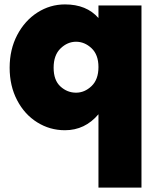

<svg xmlns="http://www.w3.org/2000/svg" viewBox="-20 -586 720 874"><path d="M23.9 -277.8Q23.9 -360.8 58.3 -426.5Q92.8 -492.2 150.4 -529.1Q208 -565.9 275.9 -565.9Q374 -565.9 428.2 -503.9V-561H624V268.1H428.2V-65.9Q366.7 6.8 275.9 6.8Q275.4 6.8 274.9 6.8Q207 6.8 149.4 -29.1Q91.8 -64.9 57.9 -129.9Q23.9 -194.8 23.9 -277.8ZM224.1 -277.8Q224.1 -220.7 255.1 -192.4Q286.1 -164.1 326.2 -164.1Q365.2 -164.1 396.7 -194.1Q428.2 -224.1 428.2 -280.8Q428.2 -336.9 396.7 -366.5Q365.2 -396 326.2 -396Q287.1 -396 255.6 -365.5Q224.1 -335 224.1 -277.8Z"/></svg>

Font: Poppins ExtraBold
Style: Regular
Weight: 800
Designer: Ninad Kale (Devanagari), Jonny Pinhorn (Latin)
Foundry: Indian Type Foundry
Version: 4.004